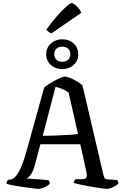

<svg xmlns="http://www.w3.org/2000/svg" viewBox="-20 -1211 796 1231"><path d="M226 0Q221 0 203 -2Q185 -4 160 -7.5Q135 -11 108.5 -15Q82 -19 59 -23.5Q36 -28 22 -32Q22 -40 25.5 -48Q29 -56 33 -59H42Q54 -59 67 -68Q80 -77 93.5 -97.5Q107 -118 120.5 -151.5Q134 -185 148 -235L263 -649Q272 -658 289.5 -669.5Q307 -681 328 -692.5Q349 -704 368 -712Q387 -720 397 -720Q410 -720 431 -711Q452 -702 474 -689Q496 -676 509 -663L644 -86Q647 -75 651 -68.5Q655 -62 670 -61L730 -57Q732 -53 735 -50Q738 -47 739 -33Q731 -26 718.5 -18.5Q706 -11 691.5 -5.5Q677 0 665 0Q656 0 634.5 -3Q613 -6 586 -10.5Q559 -15 532 -20Q505 -25 484 -30Q463 -35 453 -38Q453 -46 457.5 -53Q462 -60 464 -62H495Q512 -62 522 -64Q532 -66 535.5 -77.5Q539 -89 532 -117L495 -286H239L200 -141Q194 -120 185.5 -104.5Q177 -89 168 -79.5Q159 -70 148 -67L292 -56Q293 -53 296 -47Q299 -41 299 -32Q290 -24 277 -16.5Q264 -9 250 -4.5Q236 0 226 0ZM254 -340Q303 -341 347.5 -342.5Q392 -344 426.5 -346.5Q461 -349 480 -352L420 -618Q398 -633 377 -641.5Q356 -650 336 -654ZM379 -768Q335 -768 305.5 -795Q276 -822 276 -863Q276 -904 305.5 -931.5Q335 -959 379 -959Q424 -959 453 -931.5Q482 -904 482 -863Q482 -822 452.5 -795Q423 -768 379 -768ZM379 -815Q402 -815 416.5 -828Q431 -841 431 -863Q431 -886 416.5 -899Q402 -912 379 -912Q356 -912 342 -899Q328 -886 328 -863Q328 -841 342 -828Q356 -815 379 -815ZM310 -997Q298 -1001 289.5 -1008.5Q281 -1016 277 -1021Q313 -1071 346.5 -1109Q380 -1147 405 -1169Q430 -1191 439 -1191Q447 -1191 460 -1181.5Q473 -1172 484.5 -1157.5Q496 -1143 501 -1129Z"/></svg>

Font: Texturina 12pt
Style: Regular
Weight: 400
Designer: Guillermo Torres Carreño
Foundry: Omnibus-Type
Version: Version 1.002